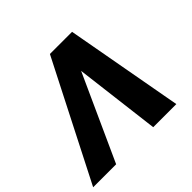

<svg xmlns="http://www.w3.org/2000/svg" viewBox="-173 -924 1119 1119"><g transform="rotate(-45 386.5 -364.0)"><path d="M494.1 0 425.8 -555.2 428.7 -727.5H552.7L684.6 0ZM440.9 -555.2 188.5 0H-1L370.1 -727.5H494.1Z"/></g></svg>

Font: Inter ExtraBold
Style: Italic
Weight: 800
Italic angle: -9.3988°
Designer: Rasmus Andersson
Foundry: rsms
Version: Version 4.001;git-66647c0bb